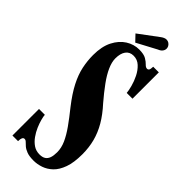

<svg xmlns="http://www.w3.org/2000/svg" viewBox="-277 -865 907 907"><g transform="rotate(45 177.0 -411.5)"><path d="M184 13.5Q155 13.5 138 7Q121 0.5 111.2 -8Q101.5 -16.5 95.2 -23Q89 -29.5 81.5 -29.5Q67 -29.5 67 0H29.5V-177.5H68.5Q69 -167.5 73.8 -149.5Q78.5 -131.5 87.5 -110.5Q96.5 -89.5 110 -70.5Q123.5 -51.5 141.5 -39.2Q159.5 -27 183 -27Q202 -27 213.2 -34.2Q224.5 -41.5 229.8 -56.2Q235 -71 235 -93.5Q235 -122.5 221.8 -152Q208.5 -181.5 184.8 -215Q161 -248.5 128.5 -289Q89 -339.5 67.5 -381.5Q46 -423.5 38 -461.8Q30 -500 30 -538.5Q30 -595.5 49.5 -633.8Q69 -672 100 -691.5Q131 -711 166 -711Q197 -711 213 -701.5Q229 -692 238 -682.2Q247 -672.5 256 -672.5Q262.5 -672.5 266 -678Q269.5 -683.5 270 -700H307.5V-524H269Q268 -538.5 261.5 -563Q255 -587.5 242.8 -612.2Q230.5 -637 212 -654.2Q193.5 -671.5 168 -671.5Q142.5 -671.5 129 -653Q115.5 -634.5 115.5 -601.5Q115.5 -577 128.8 -547.2Q142 -517.5 166.8 -483.5Q191.5 -449.5 224.5 -411Q261 -371 283 -333.2Q305 -295.5 315.5 -255.8Q326 -216 326 -171Q326 -115.5 313 -79.5Q300 -43.5 279 -23.5Q258 -3.5 233 5Q208 13.5 184 13.5ZM129.5 -720.5 99.5 -752 195.5 -823.5Q202.5 -829 209.8 -832.2Q217 -835.5 223.5 -835.5Q233 -835.5 240 -830.8Q247 -826 251 -819Q254.5 -812.5 254.5 -805Q254.5 -795.5 248.2 -787Q242 -778.5 228 -773Z"/></g></svg>

Font: Imbue Thin 10pt ExtraBold
Style: Regular
Weight: 800
Version: Version 1.102